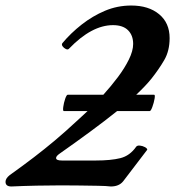

<svg xmlns="http://www.w3.org/2000/svg" viewBox="-61 -671 634 695"><path d="M-20 4Q-41 4 -41 -13Q-41 -25 -26 -37Q23 -72 61.5 -101.5Q100 -131 137 -162Q174 -193 217 -233Q226 -241 235.5 -250Q245 -259 256 -269H170Q166 -269 168 -284Q170 -299 175 -313.5Q180 -328 184 -328H313Q341 -359 365.5 -391.5Q390 -424 405.5 -455.5Q421 -487 421 -512Q421 -543 402.5 -561.5Q384 -580 348 -580Q271 -580 189 -495Q185 -490 177.5 -493.5Q170 -497 165.5 -503.5Q161 -510 165 -515Q195 -551 234.5 -582Q274 -613 319 -632Q364 -651 414 -651Q477 -651 515 -619.5Q553 -588 553 -533Q553 -487 533.5 -453.5Q514 -420 487 -386Q466 -360 432 -328H497Q501 -328 498.5 -313.5Q496 -299 490.5 -284Q485 -269 481 -269H363Q318 -233 265 -194Q212 -155 155 -115Q142 -106 142 -99Q142 -90 163 -90H286Q340 -90 374.5 -98.5Q409 -107 432 -140Q436 -145 445.5 -144Q455 -143 463.5 -138.5Q472 -134 472 -129L385 -15Q370 4 340 4Q324 2 293.5 1.5Q263 1 227.5 0.5Q192 0 160 0Q120 0 72 1Q24 2 -20 4Z"/></svg>

Font: Junicode SmExp
Style: Bold Italic
Weight: 700
Width: 6
Italic angle: -11°
Designer: Peter S. Baker
Version: Version 2.205; ttfautohint (v1.8.4)